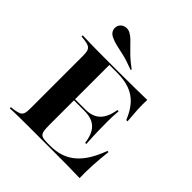

<svg xmlns="http://www.w3.org/2000/svg" viewBox="-206 -917 1063 1063"><g transform="rotate(45 325.5 -386.0)"><path d="M175.8 -2.4Q147.6 -2.4 121.4 -2Q95.2 -1.6 73.4 -1.2Q51.6 -0.8 36.3 0V-8.9L59.7 -11.3Q83.9 -15.3 96 -21Q108.1 -26.6 112.9 -39.5Q117.7 -52.4 117.7 -78.2V-492.7Q117.7 -518.5 112.9 -531.5Q108.1 -544.4 96 -550.4Q83.9 -556.5 59.7 -559.7L36.3 -562.1V-571Q51.6 -571 73.4 -570.2Q95.2 -569.4 121.4 -569Q147.6 -568.5 175.8 -568.5H187.9H321Q397.6 -568.5 450 -569.4Q502.4 -570.2 541.9 -571Q540.3 -533.9 542.3 -493.5Q544.4 -453.2 548.4 -409.7H538.7Q516.9 -463.7 486.7 -496.8Q456.5 -529.8 414.5 -544.8Q372.6 -559.7 312.9 -559.7H256.5V-86.3Q256.5 -54 260.9 -37.9Q265.3 -21.8 278.6 -16.5Q291.9 -11.3 317.7 -11.3H340.3Q387.9 -11.3 425 -24.2Q462.1 -37.1 491.5 -62.9Q521 -88.7 544 -126.6Q566.9 -164.5 585.5 -215.3H594.4Q587.9 -158.1 584.7 -103.6Q581.5 -49.2 583.1 0Q541.1 -1.6 485.9 -2Q430.6 -2.4 348.4 -2.4H187.9ZM226.6 -282.3V-291.1H444.4V-282.3ZM466.9 -159.7Q461.3 -203.2 445.6 -230.2Q429.8 -257.3 403.6 -269.8Q377.4 -282.3 337.1 -282.3V-291.1Q392.7 -291.1 423.8 -321.4Q454.8 -351.6 464.5 -414.5H474.2Q470.2 -364.5 470.6 -338.3Q471 -312.1 471 -287.1Q471 -272.6 471.4 -257.3Q471.8 -241.9 472.6 -219.4Q473.4 -196.8 475.8 -159.7ZM358.9 -623.4Q304 -644.4 268.5 -652.4Q233.1 -660.5 208.9 -665.7Q184.7 -671 162.1 -682.3Q141.9 -691.9 135.5 -710.5Q129 -729 137.9 -746.8Q147.6 -765.3 168.5 -770.2Q189.5 -775 207.3 -765.3Q223.4 -756.5 237.1 -743.5Q250.8 -730.6 266.1 -714.1Q281.5 -697.6 304 -676.2Q326.6 -654.8 362.1 -629Z"/></g></svg>

Font: Playfair 144pt SemiExpanded ExtraBold
Style: Regular
Weight: 800
Width: 6
Designer: Claus Eggers Sørensen
Foundry: Claus Eggers Sørensen
Version: Version 2.203